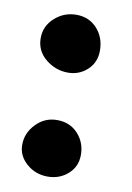

<svg xmlns="http://www.w3.org/2000/svg" viewBox="-66 -554 413 601"><g transform="rotate(10 141.0 -253.0)"><path d="M129 -509.5Q169.5 -509.5 195 -481.2Q220.5 -453 220.5 -411.5Q220.5 -374 194.8 -350.2Q169 -326.5 133.5 -326.5Q94 -326.5 62.5 -352.2Q31 -378 31 -418.5Q31 -456.5 60.2 -483Q89.5 -509.5 129 -509.5ZM127.5 5Q88.5 5 60.2 -19.8Q32 -44.5 32 -79.5Q32 -117 59.8 -145.8Q87.5 -174.5 126.5 -174.5Q167.5 -174.5 193 -146.8Q218.5 -119 218.5 -79.5Q218.5 -42.5 191.8 -18.8Q165 5 127.5 5Z"/></g></svg>

Font: Grandstander SemiBold
Style: Regular
Weight: 600
Designer: Tyler Finck
Foundry: Etcetera Type Co
Version: Version 1.200; ttfautohint (v1.8.3)